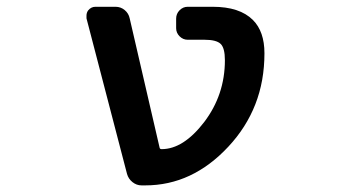

<svg xmlns="http://www.w3.org/2000/svg" viewBox="-20 -568 1040 569"><path d="M399.4 -18.6Q384.8 -18.6 372.6 -28.3Q360.4 -38.1 356.4 -52.7L236.3 -513.7Q236.3 -517.6 236.3 -521.5Q236.3 -530.3 241.2 -537.1Q250 -547.9 262.7 -547.9H322.3Q337.9 -547.9 349.6 -538.1Q361.3 -528.3 364.3 -513.7L453.1 -129.9Q454.1 -126 459 -126Q523.4 -126 585 -206.1Q646.5 -287.1 646.5 -389.6Q646.5 -425.8 633.8 -438Q621.1 -450.2 585.9 -450.2H536.1Q522.5 -450.2 512.2 -460.4Q502 -470.7 502 -484.4V-512.7Q502 -527.3 512.2 -537.6Q522.5 -547.9 536.1 -547.9H610.4Q690.4 -547.9 729.5 -508.8Q763.7 -474.6 763.7 -410.2Q763.7 -328.1 736.8 -259.3Q710 -190.4 656.7 -133.3Q603.5 -76.2 542 -47.4Q480.5 -18.6 410.2 -18.6Z"/></svg>

Font: Rounded-L Mgen+ 1m medium
Style: Regular
Weight: 500
Designer: [Source Han Sans]
Ryoko NISHIZUKA  (kana & ideographs); Paul D. Hunt (Latin, Greek & Cyrillic); Wenlong ZHANG  (bopomofo
Version: Version 1.059.20150602